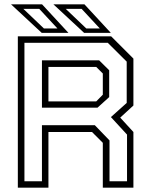

<svg xmlns="http://www.w3.org/2000/svg" viewBox="-20 -868 694 888"><path d="M62.5 0V-700H494L597 -597V-380L536 -324L597 -257.5V0H455.5V-207.5L405.5 -257.5H204V0ZM93 -29.5H174V-289H418.5L486.5 -218.5V-29.5H567.5V-245.5L493 -326.5L566 -392V-583L478.5 -670H93ZM204 -399H425L455.5 -430V-528L425 -558.5H204ZM174 -370V-589H438.5L485 -543V-419L431 -370ZM492.5 -716H369L227 -848H370.5ZM441.5 -736.5 357.5 -827H284L379 -736.5ZM296.5 -716H173L31 -848H174.5ZM245.5 -736.5 161.5 -827H88L183 -736.5Z"/></svg>

Font: Tourney Thin Light
Style: Regular
Weight: 300
Version: Version 1.015